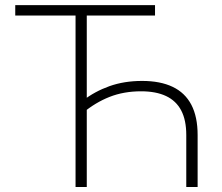

<svg xmlns="http://www.w3.org/2000/svg" viewBox="-20 -748 886 768"><path d="M548.3 -424.3Q621.1 -424.3 670.7 -400.6Q720.2 -377 745.4 -328.9Q770.5 -280.8 770.5 -208V0H725.1V-208Q725.1 -267.6 704.8 -306.2Q684.6 -344.7 644.3 -363.8Q604 -382.8 544.4 -382.8Q475.1 -382.8 418.2 -360.4Q361.3 -337.9 311 -295.9V-345.2Q358.9 -382.3 417.7 -403.3Q476.6 -424.3 548.3 -424.3ZM327.1 -698.7V0H282.2V-698.7ZM41 -686V-727.5H600.1V-686Z"/></svg>

Font: Inter 24pt ExtraLight
Style: Regular
Weight: 250
Designer: Rasmus Andersson
Foundry: rsms
Version: Version 4.001;git-66647c0bb